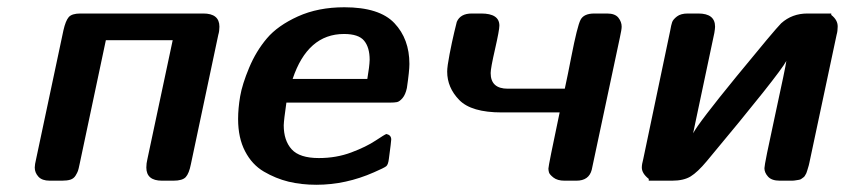

<svg xmlns="http://www.w3.org/2000/svg" viewBox="-20 -495 2315 526"><path d="M75.2 -36.1Q75.2 -43.9 79.1 -60.1L153.8 -412.1Q159.7 -438 168.2 -448Q176.8 -458 200.2 -458H537.1Q581.1 -458 581.1 -421.9Q581.1 -409.7 578.1 -399.9L502.9 -44.9Q498 -20 489 -10Q480 0 455.1 0H423.8Q380.9 0 380.9 -36.1Q380.9 -47.4 383.8 -59.1L453.1 -384.8H270L198.2 -45.9Q195.3 -31.7 193.6 -26.9Q191.9 -22 187 -13.9Q182.1 -5.9 173.1 -2.9Q164.1 0 149.9 0H116.2Q95.2 0 85.2 -11Q75.2 -22 75.2 -36.1Z M632.3 -168.9Q632.3 -197.8 637.9 -231Q643.6 -264.2 662.6 -309.6Q681.6 -355 711.2 -389.9Q740.7 -424.8 796.1 -450Q851.6 -475.1 923.3 -475.1Q1019.5 -475.1 1060.5 -431.6Q1101.6 -388.2 1101.6 -319.8Q1101.6 -300.8 1094.7 -253.9Q1090.8 -235.8 1082.8 -226.3Q1074.7 -216.8 1067.6 -215.3Q1060.5 -213.9 1048.3 -213.9H764.6Q757.8 -167 757.3 -151.9Q757.3 -109.9 779.1 -85.9Q800.8 -62 853.5 -62Q901.4 -62 942.4 -77.4Q983.4 -92.8 1009 -109.9Q1034.7 -127 1038.6 -127.9Q1051.8 -125 1051.8 -112.8Q1051.8 -107.9 1045.4 -60.1Q1043.5 -43.9 1038.1 -39.6Q1032.7 -35.2 1004.4 -22.9Q927.2 11.2 846.7 11.2Q805.7 11.2 770.5 2.7Q735.4 -5.9 702.9 -24.9Q670.4 -43.9 651.4 -80.6Q632.3 -117.2 632.3 -168.9ZM781.7 -278.8H986.3Q992.2 -313 992.7 -331.1Q992.7 -365.2 977.5 -383.5Q962.4 -401.9 922.4 -401.9Q822.8 -401.9 781.7 -278.8Z M1205.1 -298.8Q1205.1 -313 1211.7 -346.9Q1218.3 -380.9 1224.4 -406.5Q1230.5 -432.1 1231.4 -435.1Q1241.2 -458 1272.5 -458H1298.3Q1348.1 -458 1348.1 -424.8Q1348.1 -412.6 1336.2 -360.4Q1324.2 -308.1 1324.2 -294.9Q1324.2 -252 1371.1 -252H1527.3Q1535.2 -288.1 1545.4 -340.8Q1561.5 -422.9 1570.3 -440.4Q1579.1 -458 1608.4 -458H1643.1Q1665 -458 1674.1 -446.5Q1683.1 -435.1 1683.1 -421.9Q1683.1 -414.1 1678.2 -392.1L1601.1 -29.8Q1593.3 0 1559.1 0H1526.4Q1507.3 0 1496.3 -8.5Q1485.4 -17.1 1483.9 -22.9Q1482.4 -28.8 1482.4 -33.2Q1482.4 -41 1513.2 -187H1354.5Q1271.5 -187 1238.3 -220.9Q1205.1 -254.9 1205.1 -298.8Z M1738.3 -36.1Q1738.3 -44.9 1742.2 -59.1L1815.9 -410.2Q1818.8 -427.2 1821.5 -434.6Q1824.2 -441.9 1834.7 -450Q1845.2 -458 1864.3 -458H1893.1Q1939 -458 1939 -421.9Q1939 -417 1937 -404.8L1884.3 -155.8L1878.9 -129.9Q1894 -158.7 1998 -285.9Q2102.1 -413.1 2120.1 -431.2Q2149.9 -458 2191.9 -458H2257.3V-454.1Q2275.4 -439.9 2274.9 -421.9Q2274.9 -409.7 2272 -399.9L2197.3 -48.8Q2197.3 -47.9 2195.6 -41.5Q2193.8 -35.2 2193.4 -34.2Q2192.9 -33.2 2191.4 -27.6Q2189.9 -22 2189 -20.5Q2188 -19 2186 -15.1Q2184.1 -11.2 2181.6 -9.5Q2179.2 -7.8 2176 -5.4Q2172.9 -2.9 2168.9 -2.4Q2165 -2 2160.2 -1Q2155.3 0 2148.9 0H2116.2Q2094.2 0 2084.2 -11Q2074.2 -22 2074.2 -34.2Q2074.2 -45.4 2103.3 -178.7Q2132.3 -312 2134.3 -328.1Q2115.2 -292 1916 -53.2Q1891.1 -23.4 1872.1 -11.7Q1853 0 1821.3 0H1757.3V-4.9Q1738.3 -20 1738.3 -36.1Z"/></svg>

Font: CMU Sans Serif
Style: BoldOblique
Weight: 700
Italic angle: -12°
Version: Version 0.7.0